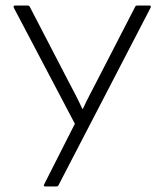

<svg xmlns="http://www.w3.org/2000/svg" viewBox="-20 -675 581 695"><path d="M144 0Q136 0 140 -8L251 -227L30 -647Q27 -655 35 -655H80Q86 -655 88 -650L226 -384Q240 -358 253 -332.5Q266 -307 278 -281H280Q292 -307 305.5 -333Q319 -359 333 -386L469 -650Q471 -655 477 -655H520Q529 -655 525 -647L192 -5Q190 0 184 0Z"/></svg>

Font: Sofia Sans Light
Style: Regular
Weight: 300
Designer: Botio Nikoltchev, Ani Petrova
Foundry: lettersoup
Version: Version 4.100; ttfautohint (v1.8.3)